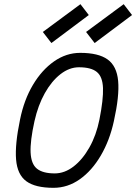

<svg xmlns="http://www.w3.org/2000/svg" viewBox="-20 -885 652 919"><path d="M236 14Q149 14 106 -17.5Q63 -49 57 -121Q51 -193 76 -313Q95 -407 137.5 -478.5Q180 -550 238.5 -591Q297 -632 364 -632Q451 -632 495 -600.5Q539 -569 545.5 -497.5Q552 -426 525 -305Q505 -213 462.5 -140.5Q420 -68 362 -27Q304 14 236 14ZM242 -55Q289 -55 332 -88Q375 -121 408 -179.5Q441 -238 456 -313Q475 -409 473 -463.5Q471 -518 443.5 -540.5Q416 -563 358 -563Q312 -563 269.5 -530Q227 -497 194.5 -439Q162 -381 145 -305Q124 -210 126.5 -155Q129 -100 157 -77.5Q185 -55 242 -55ZM433 -679 392 -732 572 -865 612 -813ZM226 -679 185 -732 365 -865 405 -813Z"/></svg>

Font: Victor Mono
Style: Italic
Weight: 400
Italic angle: -12°
Monospace: yes
Designer: Rune Bjørnerås
Version: Version 1.561;gftools[0.9.30]